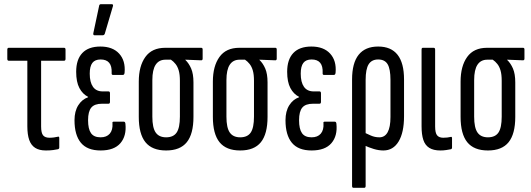

<svg xmlns="http://www.w3.org/2000/svg" viewBox="-20 -715 2544 920"><path d="M200 6Q168 6 148.5 -6.5Q129 -19 120 -44.5Q111 -70 111 -110V-424H22Q15 -424 15 -433V-477Q15 -486 22 -486H287Q294 -486 294 -477V-433Q294 -424 287 -424H177V-109Q177 -78 186.5 -66.5Q196 -55 217 -55Q228 -55 239 -56.5Q250 -58 258 -60Q264 -62 264 -53V-8Q264 -2 258 0Q249 2 234.5 4Q220 6 200 6Z M462 6Q398 6 367.5 -31Q337 -68 337 -139Q337 -182 355 -210.5Q373 -239 402 -249V-251Q376 -264 360.5 -293Q345 -322 345 -371Q345 -430 374.5 -461Q404 -492 461 -492Q520 -492 551 -458Q582 -424 577 -367Q576 -356 569 -356H521Q514 -356 515 -366Q518 -430 462 -430Q435 -430 422.5 -413.5Q410 -397 410 -362Q410 -321 425.5 -299Q441 -277 472 -277H500Q507 -277 507 -268V-227Q507 -218 500 -218H469Q433 -218 417.5 -199.5Q402 -181 402 -139Q402 -97 416 -77Q430 -57 462 -57Q491 -57 506 -74.5Q521 -92 519 -124Q517 -132 525 -132H573Q580 -132 581 -122Q587 -64 557 -29Q527 6 462 6ZM433 -546Q426 -546 427 -555L455 -687Q456 -695 464 -695H515Q524 -695 521 -685L482 -553Q479 -546 472 -546Z M776 6Q709 6 677 -33.5Q645 -73 645 -155V-324Q645 -398 676.5 -442Q708 -486 772 -486H944Q951 -486 951 -478V-434Q951 -426 944 -426L868 -429V-428Q885 -412 896 -386.5Q907 -361 907 -320V-155Q907 -73 875 -33.5Q843 6 776 6ZM776 -57Q811 -57 826.5 -80Q842 -103 842 -156V-328Q842 -358 836.5 -377Q831 -396 821 -408.5Q811 -421 799 -429H773Q742 -429 726 -405Q710 -381 710 -331V-156Q710 -103 726 -80Q742 -57 776 -57Z M1131 6Q1064 6 1032 -33.5Q1000 -73 1000 -155V-324Q1000 -398 1031.5 -442Q1063 -486 1127 -486H1299Q1306 -486 1306 -478V-434Q1306 -426 1299 -426L1223 -429V-428Q1240 -412 1251 -386.5Q1262 -361 1262 -320V-155Q1262 -73 1230 -33.5Q1198 6 1131 6ZM1131 -57Q1166 -57 1181.5 -80Q1197 -103 1197 -156V-328Q1197 -358 1191.5 -377Q1186 -396 1176 -408.5Q1166 -421 1154 -429H1128Q1097 -429 1081 -405Q1065 -381 1065 -331V-156Q1065 -103 1081 -80Q1097 -57 1131 -57Z M1473 6Q1409 6 1378.5 -31Q1348 -68 1348 -139Q1348 -182 1366 -210.5Q1384 -239 1413 -249V-251Q1387 -264 1371.5 -293Q1356 -322 1356 -371Q1356 -430 1385.5 -461Q1415 -492 1472 -492Q1531 -492 1562 -458Q1593 -424 1588 -367Q1587 -356 1580 -356H1532Q1525 -356 1526 -366Q1529 -430 1473 -430Q1446 -430 1433.5 -413.5Q1421 -397 1421 -362Q1421 -321 1436.5 -299Q1452 -277 1483 -277H1511Q1518 -277 1518 -268V-227Q1518 -218 1511 -218H1480Q1444 -218 1428.5 -199.5Q1413 -181 1413 -139Q1413 -97 1427 -77Q1441 -57 1473 -57Q1502 -57 1517 -74.5Q1532 -92 1530 -124Q1528 -132 1536 -132H1584Q1591 -132 1592 -122Q1598 -64 1568 -29Q1538 6 1473 6Z M1674 185Q1667 185 1667 176V-334Q1667 -413 1698.5 -452.5Q1730 -492 1792 -492Q1854 -492 1885 -452.5Q1916 -413 1916 -334V-158Q1916 -80 1890 -37Q1864 6 1817 6Q1795 6 1771.5 -1Q1748 -8 1722 -20L1721 -82Q1738 -74 1757 -65.5Q1776 -57 1798 -57Q1824 -57 1837.5 -81.5Q1851 -106 1851 -154V-332Q1851 -384 1837.5 -407Q1824 -430 1792 -430Q1761 -430 1746.5 -407Q1732 -384 1732 -332V176Q1732 185 1725 185Z M2090 6Q2057 6 2037 -6.5Q2017 -19 2008.5 -44.5Q2000 -70 2000 -110V-477Q2000 -486 2006 -486H2058Q2065 -486 2065 -477V-109Q2065 -78 2074.5 -66.5Q2084 -55 2104 -55Q2114 -55 2123 -56Q2132 -57 2140 -59Q2146 -61 2146 -52V-8Q2146 -2 2141 0Q2131 2 2118 4Q2105 6 2090 6Z M2318 6Q2251 6 2219 -33.5Q2187 -73 2187 -155V-324Q2187 -398 2218.5 -442Q2250 -486 2314 -486H2486Q2493 -486 2493 -478V-434Q2493 -426 2486 -426L2410 -429V-428Q2427 -412 2438 -386.5Q2449 -361 2449 -320V-155Q2449 -73 2417 -33.5Q2385 6 2318 6ZM2318 -57Q2353 -57 2368.5 -80Q2384 -103 2384 -156V-328Q2384 -358 2378.5 -377Q2373 -396 2363 -408.5Q2353 -421 2341 -429H2315Q2284 -429 2268 -405Q2252 -381 2252 -331V-156Q2252 -103 2268 -80Q2284 -57 2318 -57Z"/></svg>

Font: Sofia Sans Extra Condensed
Style: Regular
Weight: 400
Designer: Botio Nikoltchev, Ani Petrova
Foundry: lettersoup
Version: Version 4.101